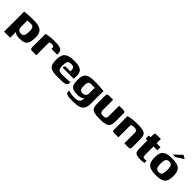

<svg xmlns="http://www.w3.org/2000/svg" viewBox="301 -1914 3359 3359"><g transform="rotate(45 1981.0 -234.5)"><path d="M47 107 48 -323Q48 -347 47.5 -366Q47 -385 45 -389Q53 -391 79 -393.5Q105 -396 139 -398Q173 -400 207.5 -401.5Q242 -403 270 -403Q363 -403 416 -382.5Q469 -362 490.5 -317Q512 -272 510 -198Q508 -123 491 -78.5Q474 -34 433.5 -15.5Q393 3 322 3Q278 3 249 -5.5Q220 -14 203 -31.5Q186 -49 177 -74L198 -83V107ZM280 -77Q327 -77 342.5 -108.5Q358 -140 358 -207Q359 -272 341.5 -297.5Q324 -323 275 -323Q263 -323 249 -322.5Q235 -322 221.5 -321Q208 -320 198 -319V-176Q198 -135 208 -114Q218 -93 236 -85Q254 -77 280 -77Z M738 0H630Q608 0 598 -11Q588 -22 588 -55V-379Q616 -386 669.5 -394Q723 -402 790 -402Q860 -402 900.5 -394Q941 -386 960 -369.5Q979 -353 984.5 -327.5Q990 -302 990 -266H847V-280Q847 -304 838.5 -315Q830 -326 818 -329Q806 -332 793 -332Q773 -332 758.5 -328Q744 -324 738 -316Z M1272 6Q1202 6 1157 -2.5Q1112 -11 1086 -32Q1060 -53 1049 -91Q1038 -129 1038 -190Q1038 -268 1060 -314Q1082 -360 1136.5 -381Q1191 -402 1288 -402Q1364 -402 1409 -386Q1454 -370 1474 -336Q1494 -302 1494 -249V-172H1216Q1216 -193 1225.5 -207.5Q1235 -222 1261 -222H1361L1360 -243Q1360 -284 1343.5 -304.5Q1327 -325 1282 -325Q1245 -325 1224.5 -313.5Q1204 -302 1196.5 -273.5Q1189 -245 1189 -192Q1189 -144 1198.5 -120Q1208 -96 1233 -87.5Q1258 -79 1304 -79Q1321 -79 1350 -80Q1379 -81 1409.5 -82.5Q1440 -84 1463.5 -85.5Q1487 -87 1493 -89V-71Q1493 -57 1488.5 -41.5Q1484 -26 1471 -16Q1453 -2 1404.5 2Q1356 6 1272 6Z M1761 120Q1719 120 1685.5 118Q1652 116 1629 109.5Q1606 103 1593.5 91.5Q1581 80 1581 61Q1581 55 1581 45Q1581 35 1581 31Q1591 36 1617.5 41.5Q1644 47 1676 50.5Q1708 54 1733 54Q1791 54 1820 38.5Q1849 23 1858 -11.5Q1867 -46 1862 -100L1879 -98Q1868 -68 1850.5 -51Q1833 -34 1803 -26.5Q1773 -19 1727 -19Q1664 -19 1625.5 -34.5Q1587 -50 1569.5 -89Q1552 -128 1552 -200Q1552 -262 1564.5 -301.5Q1577 -341 1606 -363Q1635 -385 1683.5 -393Q1732 -401 1805 -401Q1827 -401 1859 -399.5Q1891 -398 1923.5 -395.5Q1956 -393 1981 -391Q2006 -389 2014 -388Q2013 -385 2012.5 -374Q2012 -363 2012 -348.5Q2012 -334 2012 -319V-80Q2012 1 1985.5 44Q1959 87 1904 103.5Q1849 120 1761 120ZM1778 -102Q1800 -102 1819.5 -108.5Q1839 -115 1851 -133Q1863 -151 1864 -184V-318Q1856 -319 1833 -320.5Q1810 -322 1784 -322Q1753 -322 1735.5 -313.5Q1718 -305 1710.5 -281Q1703 -257 1703 -211Q1703 -167 1711 -143Q1719 -119 1735.5 -110.5Q1752 -102 1778 -102Z M2239 -399V-140Q2239 -104 2256.5 -89.5Q2274 -75 2313 -75Q2354 -75 2371 -90.5Q2388 -106 2388 -139V-399Q2389 -399 2401 -399Q2413 -399 2428.5 -399.5Q2444 -400 2457.5 -400Q2471 -400 2474 -400Q2497 -400 2511 -397.5Q2525 -395 2531 -385Q2537 -375 2537 -350V-156Q2537 -96 2519 -60.5Q2501 -25 2452 -9.5Q2403 6 2310 6Q2224 6 2176 -6.5Q2128 -19 2109 -52Q2090 -85 2090 -145V-350Q2090 -379 2100 -389.5Q2110 -400 2143 -400Q2167 -400 2191 -399.5Q2215 -399 2239 -399Z M2658 0Q2620 0 2620 -39V-375Q2650 -385 2710 -393.5Q2770 -402 2842 -402Q2919 -402 2963.5 -393.5Q3008 -385 3029.5 -364.5Q3051 -344 3057.5 -310Q3064 -276 3064 -225V-56Q3064 -34 3061 -21.5Q3058 -9 3045.5 -4Q3033 1 3007 1L2916 0V-260Q2916 -293 2896 -307Q2876 -321 2842 -321Q2830 -321 2816 -318.5Q2802 -316 2789.5 -312.5Q2777 -309 2769 -303V0Z M3305 4Q3251 4 3220.5 -7.5Q3190 -19 3178 -45.5Q3166 -72 3166 -119V-321H3123V-399H3166V-450Q3166 -475 3169.5 -487Q3173 -499 3184 -502Q3195 -505 3219 -505H3315Q3315 -501 3315 -495Q3315 -489 3315 -480V-399H3412V-321H3316V-131Q3316 -91 3323.5 -73Q3331 -55 3364 -55Q3373 -55 3387.5 -57Q3402 -59 3408 -61V-6Q3401 -5 3373.5 -0.5Q3346 4 3305 4Z M3698 6Q3641 6 3597 -2Q3553 -10 3523.5 -32Q3494 -54 3479 -94.5Q3464 -135 3464 -199Q3464 -263 3479 -303.5Q3494 -344 3523.5 -366Q3553 -388 3597 -396Q3641 -404 3698 -404Q3756 -404 3799 -396Q3842 -388 3871 -366Q3900 -344 3915 -303.5Q3930 -263 3930 -199Q3930 -135 3915 -94Q3900 -53 3870.5 -31.5Q3841 -10 3798 -2Q3755 6 3698 6ZM3698 -67Q3726 -67 3743.5 -77.5Q3761 -88 3770 -116.5Q3779 -145 3779 -199Q3779 -253 3770 -281.5Q3761 -310 3743.5 -320.5Q3726 -331 3698 -331Q3672 -331 3653 -320.5Q3634 -310 3624.5 -281.5Q3615 -253 3615 -199Q3615 -145 3624.5 -116.5Q3634 -88 3653 -77.5Q3672 -67 3698 -67ZM3655 -460 3791 -589 3859 -550 3716 -460Z"/></g></svg>

Font: Genos Thin
Style: Bold
Weight: 700
Version: Version 1.010